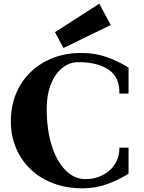

<svg xmlns="http://www.w3.org/2000/svg" viewBox="-20 -1006 783 1044"><path d="M429 18Q343 18 271.5 -8.5Q200 -35 148 -84Q96 -133 67.5 -200Q39 -267 39 -347Q39 -429 67.5 -497.5Q96 -566 148 -615.5Q200 -665 271 -692Q342 -719 427 -718Q496 -718 560.5 -695.5Q625 -673 679 -638V-497H629Q632 -585 571.5 -626.5Q511 -668 407 -668Q357 -668 318 -636Q279 -604 256.5 -547.5Q234 -491 234 -415Q234 -302 261 -215.5Q288 -129 336 -80.5Q384 -32 445 -32Q496 -32 538 -53.5Q580 -75 605 -113.5Q630 -152 629 -203H679V-62Q625 -27 561.5 -4.5Q498 18 429 18ZM325 -745 279 -831 520 -986 582 -870Z"/></svg>

Font: Wittgenstein Black
Style: Regular
Weight: 900
Designer: Jörg Drees
Foundry: Jörg Drees
Version: Version 1.303; ttfautohint (v1.8.4.7-5d5b)